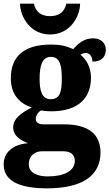

<svg xmlns="http://www.w3.org/2000/svg" viewBox="-33 -794 597 1047"><path d="M240 -606C346 -606 402 -699 404 -774H329C318 -726 286 -706 240 -706C195 -706 162 -726 152 -774H76C78 -699 134 -606 240 -606ZM224 233C421 233 515 160 515 38C515 -62 450 -116 315 -116H203C181 -116 162 -124 162 -145C162 -166 179 -187 192 -192C202 -189 233 -187 246 -187C396 -187 463 -261 463 -371C463 -430 437 -469 406 -496C413 -500 423 -505 437 -505C449 -505 471 -493 471 -458C526 -458 544 -489 544 -523C544 -557 519 -585 476 -585C426 -585 397 -560 366 -526C330 -543 296 -551 246 -551C94 -551 26 -484 26 -366C26 -277 77 -228 140 -208C80 -177 39 -146 39 -100C39 -51 81 -28 120 -13C38 -7 -13 37 -13 102C-13 189 65 233 224 233ZM244 -253C194 -253 183 -302 183 -364C183 -428 194 -484 244 -484C297 -484 304 -430 304 -365C304 -301 297 -253 244 -253ZM227 168C172 168 124 149 124 102C124 48 166 31 194 31H314C357 31 375 54 375 83C375 137 319 168 227 168Z"/></svg>

Font: Noto Serif Sinhala SemiCondensed Black
Style: Regular
Weight: 900
Width: 4
Designer: Jelle Bosma - Monotype Design Team
Foundry: Monotype Imaging Inc.
Version: Version 2.007